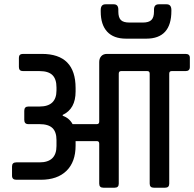

<svg xmlns="http://www.w3.org/2000/svg" viewBox="-20 -874 904 894"><path d="M478 -623H844Q864 -623 864 -605V-562Q864 -543 844 -543H779Q768 -543 768 -531V-19Q768 0 749 0H696Q677 0 677 -19V-531Q677 -543 666 -543H544Q533 -543 533 -531V-19Q533 0 514 0H461Q442 0 442 -19V-205Q442 -217 431 -217H332V-196Q332 -120 289.5 -78.5Q247 -37 170 -37H56Q36 -37 36 -56V-99Q36 -118 56 -118H164Q243 -118 243 -194V-222Q243 -260 224 -278Q205 -296 164 -296H112Q93 -296 93 -316V-358Q93 -378 112 -378H164Q243 -378 243 -453V-467Q243 -506 224 -524.5Q205 -543 164 -543H87Q68 -543 68 -562V-605Q68 -623 87 -623H175Q332 -623 332 -464V-448Q332 -367 272 -339V-335Q303 -324 318 -296H431Q442 -296 442 -308V-585Q442 -602 451.5 -612.5Q461 -623 478 -623ZM661 -694H567Q509 -694 479 -726.5Q449 -759 449 -820V-827Q449 -854 471 -854H510Q531 -854 531 -829V-820Q531 -793 542.5 -781Q554 -769 583 -769H645Q673 -769 685 -781Q697 -793 697 -820V-829Q697 -854 719 -854H756Q778 -854 778 -827V-823Q778 -694 661 -694Z"/></svg>

Font: Rajdhani Semibold
Style: Regular
Weight: 600
Designer: Satya Rajpurohit, Jyotish Sonowal
Foundry: Indian Type Foundry
Version: Version 1.200;PS 1.0;hotconv 1.0.78;makeotf.lib2.5.61930; tt